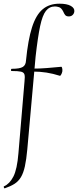

<svg xmlns="http://www.w3.org/2000/svg" viewBox="-37 -746 423 1041"><path d="M285 -726Q326 -726 347 -714Q368 -702 366 -684Q365 -673 357 -665Q349 -657 336 -657Q322 -657 316 -665Q310 -673 306 -683Q296 -703 283.5 -707Q271 -711 261 -711Q231 -711 212 -687Q193 -663 180.5 -604Q168 -545 156 -439L111 64Q106 119 98 155.5Q90 192 76.5 214.5Q63 237 42 250.5Q21 264 -11 275Q-14 276 -16 270.5Q-18 265 -15 264Q15 251 35.5 211.5Q56 172 63 84L96 -306Q99 -331 95.5 -342.5Q92 -354 76.5 -357.5Q61 -361 26 -361Q22 -361 22.5 -367Q23 -373 27 -373Q70 -373 86.5 -383Q103 -393 104 -418Q115 -530 136.5 -597.5Q158 -665 194 -695.5Q230 -726 285 -726ZM296 -384Q298 -384 300 -376.5Q302 -369 301 -359Q299 -349 294.5 -341.5Q290 -334 288 -335Q250 -347 215 -352.5Q180 -358 140 -358L142 -374Q180 -374 216.5 -377Q253 -380 296 -384Z"/></svg>

Font: Cormorant Light
Style: Regular
Weight: 300
Designer: Christian Thalmann (Catharsis Fonts)
Foundry: Catharsis Fonts
Version: Version 4.000